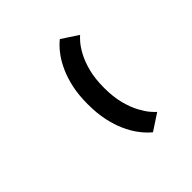

<svg xmlns="http://www.w3.org/2000/svg" viewBox="-251 -1070 1552 1552"><g transform="rotate(-45 525.0 -293.5)"><path d="M644 239Q632.5 230.5 607.5 206Q582.5 181.5 552.5 139.5Q522.5 97.5 494.8 36.5Q467 -24.5 449 -106.8Q431 -189 431 -294Q431 -398.5 449 -480.5Q467 -562.5 494.8 -623.8Q522.5 -685 552.5 -727Q582.5 -769 607.5 -793.2Q632.5 -817.5 644 -826L784 -734Q771.5 -724.5 744.5 -693.8Q717.5 -663 688.2 -609Q659 -555 638.5 -476.8Q618 -398.5 618 -294Q618 -189 638.8 -110.8Q659.5 -32.5 688.8 21.2Q718 75 744.8 105.8Q771.5 136.5 784 147Z"/></g></svg>

Font: Trispace Expanded ExtraBold
Style: Regular
Weight: 800
Width: 7
Designer: Tyler Finck
Foundry: Etcetera Type Company
Version: Version 1.210; ttfautohint (v1.8.3)